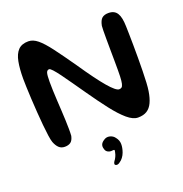

<svg xmlns="http://www.w3.org/2000/svg" viewBox="-140 -710 1000 1047"><g transform="rotate(-20 359.5 -186.0)"><path d="M128.5 24Q107.8 24 94.6 11.3Q81.3 -1.4 72.6 -24.3Q68.1 -36.6 64.1 -64.3Q60.1 -92.1 56.6 -128.9Q53.2 -165.8 50.3 -206.2Q47.5 -246.5 45.4 -285Q43.4 -323.6 42.3 -354.2Q41.2 -384.9 41.2 -401.6Q41.2 -459.9 49.1 -500.8Q56.9 -541.6 77.5 -563.2Q98.1 -584.8 136.9 -584.8Q163.8 -584.8 190.4 -563Q217.1 -541.3 252.5 -494.4Q287.9 -447.6 340.6 -371.9Q410.4 -268.8 453.1 -219Q495.7 -169.3 513.8 -169.3Q522.8 -169.3 528.6 -173.8Q534.5 -178.4 537.8 -192.3Q541.1 -206.2 542.2 -233.9Q542.8 -246.2 542.8 -270.5Q542.9 -294.9 542.6 -325.8Q542.4 -356.7 542 -389.1Q541.6 -421.4 541.6 -450.5Q541.5 -479.5 541.8 -500.1Q542.2 -520.6 543.1 -527.3Q549.1 -557.6 562.5 -569Q575.8 -580.5 600.1 -580.5Q617.9 -580.5 630.2 -574.3Q642.4 -568.2 650.2 -555.7Q658 -543.2 661.8 -524.1Q665.6 -504.9 666.2 -479.1Q666.9 -464 667.3 -435.5Q667.8 -407.1 668.3 -370.8Q668.8 -334.6 668.6 -295.6Q668.4 -256.6 667.8 -219.7Q667.2 -182.9 665.5 -152.9Q663.8 -122.9 660.8 -105.1Q654.8 -66.6 642.7 -40.8Q630.7 -14.9 610.3 -2.1Q590 10.7 558.5 10.7Q529.9 10.7 495.9 -18.2Q461.9 -47.2 422.7 -97.8Q383.5 -148.3 338.8 -212.6Q310.2 -253.5 285.9 -288.3Q261.6 -323.1 242.8 -348.8Q223.9 -374.4 210.8 -388.7Q197.8 -402.9 191.7 -402.9Q180 -402.9 175.4 -389.7Q170.9 -376.5 170.9 -336.4Q170.9 -313.6 171.9 -285.9Q173 -258.2 174.6 -228.5Q176.2 -198.8 178 -169Q179.8 -139.2 180.8 -111.6Q181.8 -84 182.1 -60.6Q182.4 -37.1 181.1 -20Q175.3 5.7 162.3 14.8Q149.4 24 128.5 24ZM356.5 212.7Q348.8 209.6 349.6 203.5Q350.3 197.4 354.7 190.6Q361.9 181.7 367.3 170Q372.8 158.2 374.4 148.7Q376.3 142.7 376.8 137.9Q377.3 133.1 374.8 131.8Q372.3 130.8 367.8 131.5Q363.4 132.2 357.2 132.2Q345.2 132.2 335.8 125.8Q326.3 119.3 324.1 107.8Q319.2 94.9 323 83.2Q326.9 71.6 340.6 62.6Q357.2 50 376.8 54.5Q396.3 59.1 407.2 75Q421.4 92.5 421.8 114.2Q422.2 136 412.9 161.8Q407.9 175.5 399 187.4Q390.1 199.4 380.3 205.4Q374.9 210.2 368.4 212.4Q361.9 214.6 356.5 212.7Z"/></g></svg>

Font: Gluten Thin
Style: Regular
Weight: 100
Designer: Tyler Finck
Foundry: Etcetera Type Company
Version: Version 1.300